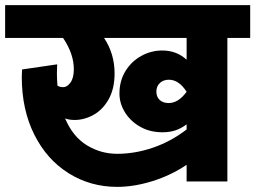

<svg xmlns="http://www.w3.org/2000/svg" viewBox="-40 -697 996 749"><path d="M936 -549H847V11H688V-54Q627 -13 555 9.5Q483 32 417 32Q313 32 228 -21Q143 -74 94 -171.5Q45 -269 45 -396L46 -426L183 -446L182 -410Q182 -393 184 -363Q193 -357 207 -357Q222 -357 235 -375Q248 -393 248 -427Q248 -487 206 -549H-20V-677H936ZM688 -549H366Q407 -487 407 -411Q407 -351 384 -310Q361 -269 325 -249Q289 -229 251 -229Q230 -229 214 -235Q244 -164 298.5 -130.5Q353 -97 417 -97Q487 -97 557 -121Q627 -145 688 -192V-212Q667 -196 644.5 -188.5Q622 -181 594 -181Q544 -181 506 -203Q468 -225 447 -259.5Q426 -294 426 -332Q426 -381 449 -419Q472 -457 510.5 -478.5Q549 -500 593 -500Q649 -500 688 -464ZM619 -386Q597 -386 583.5 -373Q570 -360 570 -340Q570 -319 583 -307Q596 -295 618 -295Q656 -295 688 -339Q658 -386 619 -386Z"/></svg>

Font: Martel Sans Black
Style: Regular
Weight: 900
Designer: Dan Reynolds and Mathieu Réguer
Foundry: Dan Reynolds and Mathieu Réguer
Version: Version 1.002; ttfautohint (v1.1) -l 5 -r 5 -G 72 -x 0 -D la